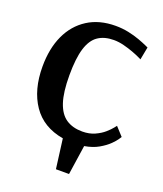

<svg xmlns="http://www.w3.org/2000/svg" viewBox="-151 -759 878 1033"><g transform="rotate(20 288.0 -242.5)"><path d="M293 175 271 6Q154 -14 95 -100.5Q36 -187 36 -320Q36 -423 71 -499Q106 -575 172.5 -617.5Q239 -660 332 -660Q371 -660 406.5 -652.5Q442 -645 470.5 -634.5Q499 -624 515.5 -616.5Q532 -609 532 -609L518 -536Q518 -536 502.5 -543.5Q487 -551 461.5 -560.5Q436 -570 406.5 -577.5Q377 -585 349 -585Q295 -585 259 -560.5Q223 -536 205.5 -479Q188 -422 188 -325Q188 -228 207 -171Q226 -114 263.5 -89Q301 -64 356 -64Q396 -64 427 -78Q458 -92 479 -110.5Q500 -129 511 -143Q522 -157 522 -157L566 -109Q566 -109 556.5 -94.5Q547 -80 526.5 -60Q506 -40 473 -21Q440 -2 393 6L368 175Z"/></g></svg>

Font: Arsenal SC
Style: Bold
Weight: 700
Designer: Andrij Shevchenko
Foundry: Stairsfor
Version: Version 2.001; ttfautohint (v1.8.4.7-5d5b)